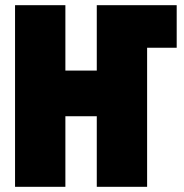

<svg xmlns="http://www.w3.org/2000/svg" viewBox="-20 -720 711 740"><path d="M38 0V-700H232V-448H353V-700H661V-536H547V0H353V-272H232V0Z"/></svg>

Font: Tektur SemiCondensed ExtraBold
Style: Regular
Weight: 800
Width: 4
Designer: Adam Jagosz
Foundry: Adam Jagosz
Version: Version 1.005;gftools[0.9.30]